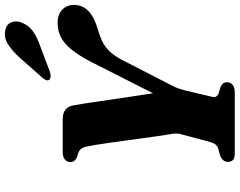

<svg xmlns="http://www.w3.org/2000/svg" viewBox="-117 -858 975 781"><g transform="rotate(-90 370.5 -467.5)"><path d="M345.6 -261.5 512 -589.9Q538.5 -639.5 562.9 -668.1Q587.3 -696.7 612.5 -708.6Q637.8 -720.6 666.4 -720.6Q703.1 -720.6 722 -701.6Q741 -682.6 741 -654Q741 -619 715.7 -595Q690.4 -571 641.7 -557.1Q614.1 -549.2 592.6 -538.9Q571.1 -528.6 553.5 -510.8Q536 -493 519.3 -462.5L415.7 -260.9Q406 -243.4 401.6 -230.4Q397.2 -217.4 394.2 -206.2L368.3 -97.2Q364.6 -83.9 368.1 -76.5Q371.7 -69.2 382 -65.5L404.9 -58.6Q418 -53.1 422.3 -46.6Q426.6 -40.1 426.6 -32.5Q426.6 -16.9 415.4 -8.4Q404.3 0 385.3 0H136.8Q117.5 0 110.1 -7.4Q102.6 -14.9 102.6 -27.7Q102.6 -49.7 129.4 -60.2L153.9 -66.6Q167.1 -70.3 173.3 -78.5Q179.4 -86.7 184.2 -102.6L214.5 -217Q219.3 -232.6 217.3 -249.5Q215.2 -266.4 211.9 -283.2Q210.1 -293.7 206.6 -318.3Q203.1 -342.9 198.5 -376.1Q193.9 -409.3 189.1 -445.1Q184.3 -480.9 179.6 -513.8Q174.8 -546.7 170.8 -571.1Q166.7 -595.5 164.2 -605.3Q160.6 -620.9 152 -628.8Q143.3 -636.7 125.9 -640.3Q114.5 -644.5 108.2 -651.1Q101.9 -657.7 101.8 -667.8Q101.7 -682.2 112.3 -691.1Q122.9 -700 142.2 -700H273.1Q300.5 -700 314.4 -689.4Q328.4 -678.9 332.4 -656Q335.1 -643.6 339.6 -613.8Q344.1 -584.1 349.9 -544.2Q355.7 -504.4 362.2 -461Q368.7 -417.6 374.7 -377.3Q380.7 -337 385.7 -306.2Q390.8 -275.4 394 -261.4ZM525.1 -873.3Q553.7 -905.4 581.2 -922.6Q608.8 -939.8 637.8 -933.5Q664.2 -928.1 671.3 -906.2Q678.5 -884.4 667 -862.1Q654.8 -835 631.1 -819Q607.5 -803 571 -790.6L468 -751.6Q458.3 -748.5 448.6 -749.3Q439 -750.1 435.6 -756.1Q432.1 -763 436.5 -770.7Q441 -778.5 448.4 -786.5Z"/></g></svg>

Font: Fraunces Wonky
Style: Italic
Weight: 900
Italic angle: -16°
Version: Version 1.000;[b76b70a41]